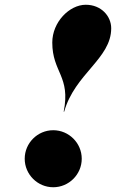

<svg xmlns="http://www.w3.org/2000/svg" viewBox="-20 -778 488 808"><path d="M448 -659C448 -710 406 -758 341 -758C272 -758 200 -685 200 -599C200 -473 278 -458 248 -308H250C295 -468 448 -531 448 -659ZM84 -110C84 -44 138 10 204 10C270 10 324 -44 324 -110C324 -176 270 -230 204 -230C138 -230 84 -176 84 -110Z"/></svg>

Font: Bodoni* 96pt Fatface
Style: Italic
Weight: 900
Italic angle: -13°
Version: Version 2.3